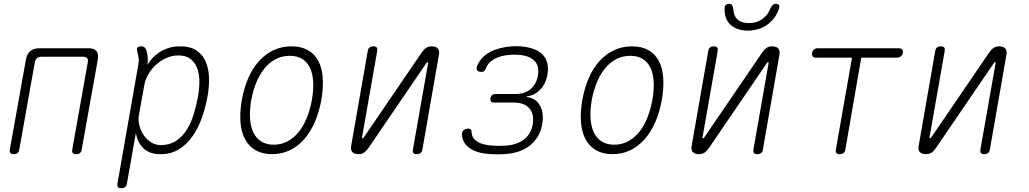

<svg xmlns="http://www.w3.org/2000/svg" viewBox="-20 -805 5440 1015"><path d="M53 10Q40 10 35 4Q30 -2 32 -15L117 -490Q122 -520 140 -535Q158 -550 188 -550H448Q478 -550 490 -535Q502 -520 497 -490L412 -15Q410 -2 403 4Q396 10 383 10Q370 10 365 4Q360 -2 362 -15L444 -475Q447 -490 440.5 -497.5Q434 -505 419 -505H199Q184 -505 175.5 -497.5Q167 -490 164 -475L82 -15Q80 -2 73 4Q66 10 53 10Z M760 -462Q768 -477 782.5 -494Q797 -511 818 -525.5Q839 -540 867 -550Q895 -560 932 -560Q988 -560 1020.5 -537Q1053 -514 1068.5 -476.5Q1084 -439 1085 -391.5Q1086 -344 1077 -295Q1067 -239 1048 -184.5Q1029 -130 999 -86.5Q969 -43 927 -16.5Q885 10 828 10Q773 10 741 -18.5Q709 -47 698 -101L651 165Q649 178 641.5 184Q634 190 621 190Q608 190 603.5 184Q599 178 601 165L711 -462Q715 -483 712.5 -499Q710 -515 705 -535Q702 -547 707 -553.5Q712 -560 725 -560Q738 -560 745 -553.5Q752 -547 755 -535Q760 -514 761 -500.5Q762 -487 760 -462ZM922 -512Q889 -512 858.5 -498Q828 -484 804 -462Q780 -440 764 -412Q748 -384 743 -356L714 -195Q710 -169 717 -141Q724 -113 740 -90Q756 -67 779 -52.5Q802 -38 830 -38Q877 -38 910.5 -60Q944 -82 967 -118.5Q990 -155 1004 -201Q1018 -247 1027 -295Q1034 -336 1034 -374.5Q1034 -413 1022.5 -444Q1011 -475 987 -493.5Q963 -512 922 -512Z M1418 10Q1368 10 1332.5 -10Q1297 -30 1276.5 -67Q1256 -104 1251.5 -156.5Q1247 -209 1258 -275Q1270 -341 1293 -393.5Q1316 -446 1350 -483Q1384 -520 1427 -540Q1470 -560 1521 -560Q1572 -560 1607.5 -540Q1643 -520 1662.5 -483.5Q1682 -447 1686 -395Q1690 -343 1679 -278Q1667 -211 1643.5 -158Q1620 -105 1586.5 -67.5Q1553 -30 1510.5 -10Q1468 10 1418 10ZM1427 -40Q1465 -40 1497.5 -56.5Q1530 -73 1556 -103.5Q1582 -134 1600.5 -178.5Q1619 -223 1629 -278Q1638 -331 1635.5 -374Q1633 -417 1618.5 -447Q1604 -477 1577.5 -493.5Q1551 -510 1512 -510Q1473 -510 1440 -493.5Q1407 -477 1381 -446.5Q1355 -416 1336.5 -372.5Q1318 -329 1308 -275Q1299 -221 1302 -177.5Q1305 -134 1320 -103.5Q1335 -73 1362 -56.5Q1389 -40 1427 -40Z M1837 -37 1924 -535Q1926 -548 1933.5 -554Q1941 -560 1954 -560Q1967 -560 1971.5 -554Q1976 -548 1974 -535L1894 -80Q1893 -77 1894 -75.5Q1895 -74 1897 -74Q1899 -74 1900.5 -75.5Q1902 -77 1904 -80L2209 -527Q2220 -543 2232 -551.5Q2244 -560 2262 -560Q2285 -560 2295 -548Q2305 -536 2300 -513L2213 -15Q2211 -2 2203.5 4Q2196 10 2183 10Q2170 10 2165.5 4Q2161 -2 2163 -15L2243 -470Q2244 -473 2243 -474.5Q2242 -476 2240 -476Q2238 -476 2236.5 -474.5Q2235 -473 2233 -470L1928 -23Q1917 -7 1905 1.5Q1893 10 1875 10Q1852 10 1842 -2Q1832 -14 1837 -37Z M2503 -458Q2523 -505 2570.5 -530Q2618 -555 2685 -560Q2696 -561 2708 -561Q2720 -561 2731 -560Q2770 -557 2799.5 -546.5Q2829 -536 2847.5 -517.5Q2866 -499 2873 -472.5Q2880 -446 2874 -411Q2866 -363 2836 -331.5Q2806 -300 2766 -296L2765 -292Q2812 -287 2834.5 -247Q2857 -207 2846 -147Q2840 -111 2822.5 -82.5Q2805 -54 2779 -34Q2753 -14 2718.5 -3Q2684 8 2643 10Q2627 11 2610.5 11Q2594 11 2578 10Q2508 7 2467 -19Q2426 -45 2422 -92Q2422 -100 2424 -106Q2426 -112 2430.5 -116.5Q2435 -121 2441.5 -123Q2448 -125 2457 -125Q2461 -125 2464 -124Q2467 -123 2469 -121Q2471 -119 2472 -116Q2473 -113 2473 -108Q2474 -74 2503.5 -56Q2533 -38 2586 -35Q2602 -34 2618.5 -34Q2635 -34 2651 -35Q2710 -38 2748.5 -66.5Q2787 -95 2796 -147Q2805 -201 2778.5 -232Q2752 -263 2696 -263H2591Q2580 -263 2575.5 -269Q2571 -275 2573 -286Q2575 -297 2581.5 -302.5Q2588 -308 2599 -308H2704Q2755 -308 2785.5 -334.5Q2816 -361 2824 -407Q2832 -457 2805 -484Q2778 -511 2723 -515Q2712 -516 2700 -516Q2688 -516 2677 -515Q2628 -512 2594 -493.5Q2560 -475 2548 -442Q2547 -438 2544.5 -434.5Q2542 -431 2539.5 -429Q2537 -427 2533.5 -426Q2530 -425 2526 -425Q2517 -425 2511 -427Q2505 -429 2502 -433.5Q2499 -438 2499.5 -444Q2500 -450 2503 -458Z M3218 10Q3168 10 3132.5 -10Q3097 -30 3076.5 -67Q3056 -104 3051.5 -156.5Q3047 -209 3058 -275Q3070 -341 3093 -393.5Q3116 -446 3150 -483Q3184 -520 3227 -540Q3270 -560 3321 -560Q3372 -560 3407.5 -540Q3443 -520 3462.5 -483.5Q3482 -447 3486 -395Q3490 -343 3479 -278Q3467 -211 3443.5 -158Q3420 -105 3386.5 -67.5Q3353 -30 3310.5 -10Q3268 10 3218 10ZM3227 -40Q3265 -40 3297.5 -56.5Q3330 -73 3356 -103.5Q3382 -134 3400.5 -178.5Q3419 -223 3429 -278Q3438 -331 3435.5 -374Q3433 -417 3418.5 -447Q3404 -477 3377.5 -493.5Q3351 -510 3312 -510Q3273 -510 3240 -493.5Q3207 -477 3181 -446.5Q3155 -416 3136.5 -372.5Q3118 -329 3108 -275Q3099 -221 3102 -177.5Q3105 -134 3120 -103.5Q3135 -73 3162 -56.5Q3189 -40 3227 -40Z M3637 -37 3724 -535Q3726 -548 3733.5 -554Q3741 -560 3754 -560Q3767 -560 3771.5 -554Q3776 -548 3774 -535L3694 -80Q3693 -77 3694 -75.5Q3695 -74 3697 -74Q3699 -74 3700.5 -75.5Q3702 -77 3704 -80L4009 -527Q4020 -543 4032 -551.5Q4044 -560 4062 -560Q4085 -560 4095 -548Q4105 -536 4100 -513L4013 -15Q4011 -2 4003.5 4Q3996 10 3983 10Q3970 10 3965.5 4Q3961 -2 3963 -15L4043 -470Q4044 -473 4043 -474.5Q4042 -476 4040 -476Q4038 -476 4036.5 -474.5Q4035 -473 4033 -470L3728 -23Q3717 -7 3705 1.5Q3693 10 3675 10Q3652 10 3642 -2Q3632 -14 3637 -37ZM3811 -763Q3811 -774 3817.5 -779.5Q3824 -785 3835 -785Q3842 -785 3846 -782Q3850 -779 3852 -774Q3857 -763 3858.5 -744.5Q3860 -726 3871 -711Q3891 -683 3939 -683Q3986 -683 4018 -711Q4038 -728 4045.5 -745.5Q4053 -763 4061 -774Q4066 -779 4069.5 -782Q4073 -785 4080 -785Q4091 -785 4096.5 -779.5Q4102 -774 4099 -763Q4084 -714 4046 -682Q4001 -644 3933 -643Q3867 -644 3834 -682Q3808 -714 3811 -763Z M4484 -500H4293Q4282 -500 4276.5 -507Q4271 -514 4273 -525Q4275 -536 4283 -543Q4291 -550 4302 -550H4732Q4743 -550 4749 -543Q4755 -536 4753 -525Q4751 -514 4742 -507Q4733 -500 4722 -500H4533L4449 -15Q4447 -2 4439.5 4Q4432 10 4419 10Q4406 10 4401.5 4Q4397 -2 4399 -15Z M4837 -37 4924 -535Q4926 -548 4933.5 -554Q4941 -560 4954 -560Q4967 -560 4971.5 -554Q4976 -548 4974 -535L4894 -80Q4893 -77 4894 -75.5Q4895 -74 4897 -74Q4899 -74 4900.5 -75.5Q4902 -77 4904 -80L5209 -527Q5220 -543 5232 -551.5Q5244 -560 5262 -560Q5285 -560 5295 -548Q5305 -536 5300 -513L5213 -15Q5211 -2 5203.5 4Q5196 10 5183 10Q5170 10 5165.5 4Q5161 -2 5163 -15L5243 -470Q5244 -473 5243 -474.5Q5242 -476 5240 -476Q5238 -476 5236.5 -474.5Q5235 -473 5233 -470L4928 -23Q4917 -7 4905 1.5Q4893 10 4875 10Q4852 10 4842 -2Q4832 -14 4837 -37Z"/></svg>

Font: Maple Mono Thin
Style: Italic
Weight: 250
Italic angle: -10°
Monospace: yes
Designer: subframe7536
Version: Version 7.000